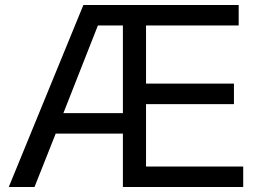

<svg xmlns="http://www.w3.org/2000/svg" viewBox="-20 -749 1024 769"><path d="M472.2 -295.9V-647H372.1L233.9 -295.9ZM472.2 -213.9H203.1L118.2 0H15.1L314 -729H936V-647H564.9V-414.1H917V-332H564.9V-82H954.1V0H472.2Z"/></svg>

Font: Miedinger*
Style: Book
Weight: 400
Version: Version 001.000